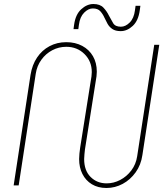

<svg xmlns="http://www.w3.org/2000/svg" viewBox="-20 -923 830 956"><path d="M510 13Q468 13 437.5 -5.5Q407 -24 390.5 -56.5Q374 -89 374 -131Q374 -143 375.5 -158.5Q377 -174 379 -187L432 -521Q434 -530 435.5 -542.5Q437 -555 437 -564Q437 -618 400.5 -654Q364 -690 310 -690Q273 -690 240.5 -673Q208 -656 186 -625.5Q164 -595 158 -556L73 0H48L132 -550Q140 -600 164.5 -636.5Q189 -673 226.5 -693Q264 -713 310 -713Q355 -713 389.5 -694.5Q424 -676 443 -643Q462 -610 462 -566Q462 -556 460.5 -543Q459 -530 457 -521L403 -179Q402 -169 400.5 -155.5Q399 -142 399 -131Q399 -74 431 -42Q463 -10 511 -10Q546 -10 578.5 -27Q611 -44 634 -74.5Q657 -105 663 -145L748 -700H773L689 -151Q682 -102 655.5 -65Q629 -28 591 -7.5Q553 13 510 13ZM581 -768Q555 -768 539.5 -778.5Q524 -789 515.5 -804.5Q507 -820 500 -835Q492 -853 479.5 -867Q467 -881 442 -881Q420 -881 399 -860Q378 -839 373 -800L370 -778H346L349 -800Q356 -851 384.5 -877Q413 -903 445 -903Q478 -903 495 -885Q512 -867 522 -846Q533 -825 543.5 -807.5Q554 -790 582 -790Q605 -790 626 -811Q647 -832 652 -872L655 -894H679L676 -872Q669 -820 641 -794Q613 -768 581 -768Z"/></svg>

Font: MuseoModerno Thin
Style: Italic
Weight: 100
Italic angle: -9°
Designer: Pablo Cosgaya, Héctor Gatti, Marcela Romero, and the Authors of The MuseoModerno Project.
Foundry: Omnibus-Type Team
Version: Version 1.003